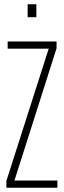

<svg xmlns="http://www.w3.org/2000/svg" viewBox="-20 -883 302 903"><path d="M10 0V-32L209 -654H16V-688H246V-656L48 -34H250V0ZM110 -802V-863H151V-802Z"/></svg>

Font: Saira Ultra Condensed Thin
Style: Regular
Weight: 100
Width: 1
Designer: Hector Gatti with collaboration of the Omnibus-Type team
Foundry: Omnibus-Type
Version: Version 1.001; ttfautohint (v1.8)